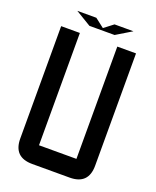

<svg xmlns="http://www.w3.org/2000/svg" viewBox="-178 -1102 981 1205"><g transform="rotate(20 312.5 -500.0)"><path d="M62.5 -875H187.5V-125H437.5V-875H562.5V-125Q562.5 0 437.5 0H187.5Q62.5 0 62.5 -125ZM228.5 -937.5 125 -1000H252L312.5 -953.1L373.5 -1000H500L396.5 -937.5Z"/></g></svg>

Font: Oldtimer
Style: Regular
Weight: 400
Designer: GGBotNet
Foundry: GGBotNet
Version: 1.00